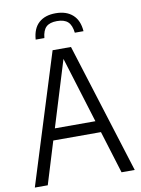

<svg xmlns="http://www.w3.org/2000/svg" viewBox="-100 -1008 787 1075"><g transform="rotate(-10 293.0 -470.5)"><path d="M9 0 240.5 -740H345L577 0H502L427.5 -241.5H156.5L82.5 0ZM177 -307H407.5L292 -681.5ZM157.5 -815Q162 -878 197 -909.5Q232 -941 292.5 -941Q353.5 -941 389.2 -909Q425 -877 429.5 -815H380Q375 -858.5 354.5 -877.5Q334 -896.5 292.5 -896.5Q251.5 -896.5 231.2 -877.5Q211 -858.5 207 -815Z"/></g></svg>

Font: Encode Sans Condensed
Style: Regular
Weight: 400
Width: 3
Designer: Multiple Designers
Foundry: Impallari Type
Version: Version 3.000; ttfautohint (v1.8.3) -l 8 -r 50 -G 200 -x 14 